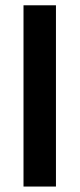

<svg xmlns="http://www.w3.org/2000/svg" viewBox="-20 -702 299 722"><path d="M190.4 -682.1V-0.5H68.4V-682.1Z"/></svg>

Font: Vazirmatn FD
Style: Bold
Weight: 700
Designer: Saber Rastikerdar
Foundry: Saber Rastikerdar
Version: Version 33.001